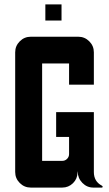

<svg xmlns="http://www.w3.org/2000/svg" viewBox="-20 -850 495 870"><path d="M185.5 -830.1H258.8V-756.8H185.5ZM48.8 -70.8V-612.8Q48.8 -642.1 69.6 -662.8Q90.3 -683.6 119.6 -683.6H334.5Q363.8 -683.6 384.5 -662.8Q405.3 -642.1 405.3 -612.8V-466.3H293V-562.5H170.9V-121.1H262.2Q274.9 -121.1 283.9 -130.1Q293 -139.2 293 -151.9V-229.5H234.4V-341.8H405.3V-70.3Q405.3 -27.8 441.4 -8.8Q445.3 -6.3 445.3 -3.9Q445.3 0 441.4 0H403.3Q374 0 353.3 -21.2Q332.5 -42.5 332 -72.3H331.1V-68.4Q331.1 -40 310.8 -20Q290.5 0 261.7 0H119.6Q90.3 0 69.6 -20.8Q48.8 -41.5 48.8 -70.8Z"/></svg>

Font: California Gothic
Style: Regular
Weight: 400
Version: Version 2.2;